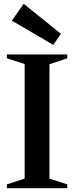

<svg xmlns="http://www.w3.org/2000/svg" viewBox="-20 -985 388 1005"><path d="M16 0V-20L109 -50V-650L16 -680V-700H332V-680L239 -649V-50L332 -20V0ZM259 -750 42 -877 104 -965 299 -808Z"/></svg>

Font: Wittgenstein Semibold
Style: Regular
Weight: 600
Designer: Jörg Drees
Foundry: Jörg Drees
Version: Version 1.303; ttfautohint (v1.8.4.7-5d5b)